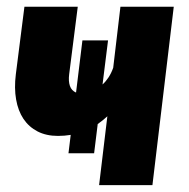

<svg xmlns="http://www.w3.org/2000/svg" viewBox="-20 -538 549 558"><path d="M485 -518.5 423 0H268L292 -200Q279 -188 264 -177.5L253.5 -92.5H179L185.5 -146Q167.5 -143 148.5 -143Q114.5 -143 89.2 -156Q64 -169 48.2 -192.5Q32.5 -216 26.8 -249Q21 -282 26 -322L51 -518.5H206L181 -322Q178.5 -302 183.2 -288.2Q188 -274.5 201 -269L219.5 -420.5H294L278 -292.5Q287.5 -301 295.5 -313.2Q303.5 -325.5 309 -341L330 -518.5Z"/></svg>

Font: Lato ExtraBold
Style: Italic
Weight: 800
Italic angle: -7°
Designer: Lukasz Dziedzic with Adam Twardoch and Botio Nikoltchev
Foundry: tyPoland Lukasz Dziedzic
Version: Version 2.015; 2015-08-06; http://www.latofonts.com/